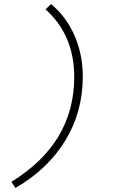

<svg xmlns="http://www.w3.org/2000/svg" viewBox="-20 -740 640 944"><path d="M56 184 36 154Q345 -36 345 -362Q345 -567 204 -694L231 -720Q305 -659 346 -566Q387 -473 387 -364Q387 -189 300.5 -48Q214 93 56 184Z"/></svg>

Font: TypoPRO Source Code Pro
Style: Italic
Weight: 300
Italic angle: -11°
Monospace: yes
Designer: Paul D. Hunt, Teo Tuominen
Foundry: Adobe Systems Incorporated
Version: Version 1.030;PS 1.0;hotconv 1.0.84;makeotf.lib2.5.63406